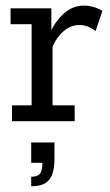

<svg xmlns="http://www.w3.org/2000/svg" viewBox="-20 -426 386 675"><path d="M22.2 0V-55.6H91.2V-341H17.2V-396.7H160.5V-294.1L150.5 -300.2Q173.2 -350.8 204.5 -378.6Q235.7 -406.3 274.3 -406.3Q308.7 -406.3 340 -387.9L316 -316.6Q301.2 -328.2 287.2 -333.1Q273.2 -338 259 -338Q229.5 -338 204.5 -317.1Q179.6 -296.1 164.8 -262.4V-55.6H242.5V0ZM89.7 228.9V195.3Q112.2 195.3 120.6 184.5Q129.1 173.8 129.1 146.3H89.7V74.9H171.5V133.4Q171.5 163.5 164.2 185.2Q157 207 139.3 217.9Q121.7 228.9 89.7 228.9Z"/></svg>

Font: Rokkitt SemiBold
Style: Regular
Weight: 600
Designer: Vernon Adams
Foundry: Vernon Adams
Version: Version 3.103